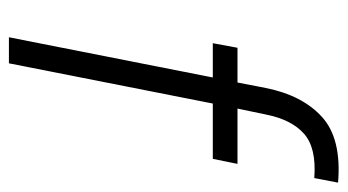

<svg xmlns="http://www.w3.org/2000/svg" viewBox="-190 -570 761 420"><g transform="rotate(90 190.0 -360.5)"><path d="M173 -562Q189 -642 236.5 -685Q284 -728 380 -720L370 -668Q304 -673 273 -645.5Q242 -618 231 -562L218 -500H339L328 -446H207L119 0H62L150 -446H75L85 -500H161Z"/></g></svg>

Font: Albert Sans Light
Style: Italic
Weight: 300
Italic angle: -11.25°
Designer: Andreas Rasmussen
Foundry: a.Foundry
Version: Version 1.025